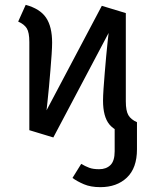

<svg xmlns="http://www.w3.org/2000/svg" viewBox="-20 -559 640 792"><path d="M394 213Q354 213 326 201Q298 189 279 175L315 117Q332 127 348 133Q364 139 389 139Q418 139 435.5 122Q453 105 453 65V-55H545V57Q545 134 503.5 173.5Q462 213 394 213ZM428 -423 200 8 101 -22 172 -104 400 -535 499 -505ZM545 -55 524 2Q457 -14 431 -46Q405 -78 405 -144Q405 -162 407 -192Q409 -222 412 -257.5Q415 -293 418 -327Q421 -361 424 -387Q427 -413 428 -423L499 -505V-141Q499 -102 509.5 -84Q520 -66 545 -55ZM55 -470 86 -539Q145 -523 170 -486Q195 -449 195 -383Q195 -365 193 -335Q191 -305 188 -269.5Q185 -234 182 -200Q179 -166 176 -140.5Q173 -115 172 -104L101 -22V-386Q101 -425 90.5 -442Q80 -459 55 -470Z"/></svg>

Font: Fira Sans Variable
Style: Regular
Weight: 400
Designer: Carrois Corporate & Edenspiekermann AG
Foundry: Carrois Corporate GbR & Edenspiekermann AG
Version: Version 4.202